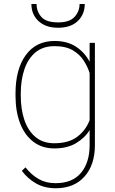

<svg xmlns="http://www.w3.org/2000/svg" viewBox="-20 -747 588 979"><path d="M59.1 -259.3V-269.5Q59.1 -394.5 111.6 -466.3Q164.1 -538.1 258.3 -538.1Q323.2 -538.1 367.7 -508.8Q412.1 -479.5 437 -432.1V-528.3H463.9V-7.3Q463.9 94.2 410.6 153.6Q357.4 212.9 264.2 212.9Q206.5 212.9 163.3 188Q120.1 163.1 91.3 124L109.9 106.4Q140.6 145 177.5 166Q214.4 187 263.2 187Q349.1 187 393.1 134.3Q437 81.5 437 -7.3V-84Q412.6 -43.5 367.4 -16.8Q322.3 9.8 257.3 9.8Q194.8 9.8 150.4 -23.9Q106 -57.6 82.5 -118.2Q59.1 -178.7 59.1 -259.3ZM85.9 -269.5V-259.3Q85.9 -189 104.7 -134.3Q123.5 -79.6 161.4 -48.1Q199.2 -16.6 256.8 -16.6Q331.1 -16.6 375 -50.5Q418.9 -84.5 437 -134.8V-374.5Q427.2 -405.8 407.2 -437.5Q387.2 -469.2 351.3 -490.5Q315.4 -511.7 257.8 -511.7Q199.7 -511.7 161.6 -480.5Q123.5 -449.2 104.7 -394.5Q85.9 -339.8 85.9 -269.5ZM385.7 -726.6H412.1Q412.1 -673.3 376.2 -639.4Q340.3 -605.5 276.4 -605.5Q212.9 -605.5 176.5 -639.4Q140.1 -673.3 140.1 -726.6H166.5Q166.5 -688 191.2 -660.4Q215.8 -632.8 276.4 -632.8Q334.5 -632.8 360.1 -660.9Q385.7 -689 385.7 -726.6Z"/></svg>

Font: Vazirmatn FD Thin
Style: Regular
Weight: 100
Designer: Saber Rastikerdar
Foundry: Saber Rastikerdar
Version: Version 33.003